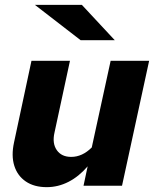

<svg xmlns="http://www.w3.org/2000/svg" viewBox="-20 -767 640 793"><path d="M173 6Q121 6 86.5 -17.5Q52 -41 39 -82.5Q26 -124 38 -179L110 -516H269L205 -219Q195 -175 214.5 -147Q234 -119 274 -119Q320 -119 359 -158L437 -516H596L484 0H325L342 -80Q306 -38 263 -16Q220 6 173 6ZM313 -601 124 -747H318L454 -601Z"/></svg>

Font: Red Hat Mono
Style: Italic
Weight: 300
Italic angle: -12°
Monospace: yes
Designer: Pentagram, MCKL
Foundry: Pentagram, MCKL
Version: Version 1.023